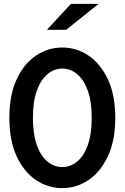

<svg xmlns="http://www.w3.org/2000/svg" viewBox="-20 -955 640 986"><path d="M300 11Q226 11 164 -31Q102 -73 65 -153.5Q28 -234 28 -350Q28 -466 65 -546.5Q102 -627 164 -669Q226 -711 300 -711Q374 -711 435.5 -669Q497 -627 534.5 -546.5Q572 -466 572 -350Q572 -234 534.5 -153.5Q497 -73 435.5 -31Q374 11 300 11ZM300 -97Q342 -97 376.5 -125.5Q411 -154 431 -210.5Q451 -267 451 -350Q451 -433 431 -489Q411 -545 376.5 -574Q342 -603 300 -603Q258 -603 223.5 -574Q189 -545 169 -489Q149 -433 149 -350Q149 -267 169 -210.5Q189 -154 223.5 -125.5Q258 -97 300 -97ZM221 -802 344 -935H486L320 -802Z"/></svg>

Font: Red Hat Mono SemiBold
Style: Regular
Weight: 600
Monospace: yes
Designer: Pentagram, MCKL
Foundry: Pentagram, MCKL
Version: Version 1.023